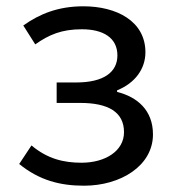

<svg xmlns="http://www.w3.org/2000/svg" viewBox="-20 -577 550 610"><path d="M247 13C363 13 466 -50 466 -150C466 -227 416 -269 352 -285V-290C409 -313 442 -358 442 -411C442 -510 350 -557 245 -557C165 -557 106 -533 54 -496L92 -436C136 -467 176 -484 240 -484C308 -484 353 -457 353 -401C353 -348 310 -315 222 -315H160V-250H235C324 -250 374 -221 374 -157C374 -97 314 -60 239 -60C183 -60 131 -72 80 -115L41 -56C105 -4 171 13 247 13Z"/></svg>

Font: Spoqa Han Sans Neo
Style: Regular
Weight: 400
Designer: [Spoqa Han Sans Neo] Dong-huui Kim ___ Younghwa Kang ___ Yujin Lee ___ [Noto Sans] Ryoko NISHIZUKA ____ (kana & ideograp
Foundry: Spoqa (http://www.spoqa-han-sans.com)
Version: Version 1.100;hotconv 1.0.109;makeotfexe 2.5.65596